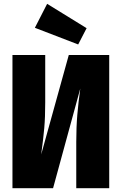

<svg xmlns="http://www.w3.org/2000/svg" viewBox="-20 -982 634 1002"><path d="M550 0H378V-241Q378 -318 383.5 -383Q389 -448 399 -520L257 0H45V-695H216V-448Q216 -370 211 -313.5Q206 -257 195 -176L339 -695H550ZM226 -962 432 -835 388 -750 162 -837Z"/></svg>

Font: Fira Sans Condensed ExtraBold
Style: Regular
Weight: 800
Width: 3
Designer: Carrois Corporate & Edenspiekermann AG
Foundry: Carrois Corporate GbR & Edenspiekermann AG
Version: Version 4.203